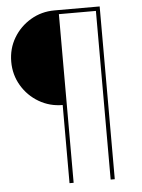

<svg xmlns="http://www.w3.org/2000/svg" viewBox="-57 -775 687 930"><g transform="rotate(-5 286.5 -310.0)"><path d="M243 -270Q180 -270 127.5 -301Q75 -332 44 -384.5Q13 -437 13 -500Q13 -564 44 -616Q75 -668 127.5 -699Q180 -730 243 -730H463V110H443V-710H263V110H243Z"/></g></svg>

Font: M PLUS 2 Thin
Style: Regular
Weight: 100
Designer: Coji Morishita
Foundry: UNDERFOREST DESIGN
Version: Version 1.001